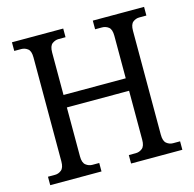

<svg xmlns="http://www.w3.org/2000/svg" viewBox="-106 -835 954 943"><g transform="rotate(-15 371.0 -363.5)"><path d="M295.9 -726.6V-682.6H260.7Q243.2 -682.6 228 -671.4Q212.9 -660.2 212.9 -627V-411.1H529.3V-627Q529.3 -660.2 514.6 -671.4Q500 -682.6 481.4 -682.6H446.3V-726.6H707V-682.6H670.9Q653.3 -682.6 638.7 -671.4Q624 -660.2 624 -627V-98.6Q624 -66.4 638.7 -54.7Q653.3 -43 670.9 -43H707V0H446.3V-43H481.4Q500 -43 514.6 -54.7Q529.3 -66.4 529.3 -98.6V-347.7H212.9V-98.6Q212.9 -66.4 228 -54.7Q243.2 -43 260.7 -43H295.9V0H35.2V-43H71.3Q88.9 -43 103.5 -54.7Q118.2 -66.4 118.2 -98.6V-627Q118.2 -660.2 103.5 -671.4Q88.9 -682.6 71.3 -682.6H35.2V-726.6Z"/></g></svg>

Font: Uchen
Style: Regular
Weight: 400
Designer: Christopher J. Fynn
Foundry: Christopher J. Fynn for DDC
Version: Version 1.000 preliminary